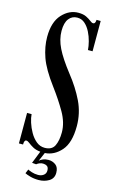

<svg xmlns="http://www.w3.org/2000/svg" viewBox="-131 -762 577 964"><g transform="rotate(15 157.5 -279.5)"><path d="M174.5 152Q150 152 130 146.2Q110 140.5 102.5 136L111.5 114.5Q117 118 132.2 123Q147.5 128 165.5 128Q182 128 193.8 119.2Q205.5 110.5 205.5 95Q205.5 78 196.2 72.2Q187 66.5 176 66.5Q157.5 66.5 142.5 79L121 77L146.5 12.5Q122.5 10 107 1.2Q91.5 -7.5 81.8 -15.5Q72 -23.5 64.5 -23.5Q53.5 -23.5 53.5 0H32V-158.5H55.5Q56.5 -141 64.2 -116.2Q72 -91.5 85.5 -67.8Q99 -44 118.2 -28Q137.5 -12 162 -12Q199.5 -12 212.8 -39.2Q226 -66.5 226 -109Q226 -159.5 196 -211.8Q166 -264 125 -319Q68.5 -394.5 49.5 -448.8Q30.5 -503 30.5 -553.5Q30.5 -631 67.2 -671Q104 -711 151.5 -711Q177 -711 193 -703Q209 -695 218.8 -687Q228.5 -679 236 -679Q247 -679 248 -700H269.5V-542.5H245.5Q244.5 -561.5 238.2 -586Q232 -610.5 220.5 -633.2Q209 -656 192.2 -671Q175.5 -686 152.5 -686Q125.5 -686 109 -665Q92.5 -644 92.5 -601.5Q92.5 -558 114.5 -513Q136.5 -468 186.5 -404Q233 -345.5 261.8 -285.8Q290.5 -226 290.5 -158.5Q290.5 -72 254.5 -31Q218.5 10 170 13L150.5 58.5Q155.5 52.5 168.8 47Q182 41.5 197.5 41.5Q218.5 41.5 235 53.8Q251.5 66 251.5 94.5Q251.5 123.5 228 137.8Q204.5 152 174.5 152Z"/></g></svg>

Font: Imbue 50pt Medium
Style: Regular
Weight: 500
Designer: Tyler Finck
Foundry: Etcetera Type Company
Version: Version 1.102; ttfautohint (v1.8.3)